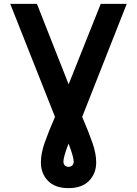

<svg xmlns="http://www.w3.org/2000/svg" viewBox="-20 -720 708 993"><path d="M334.5 253Q265 253 228.2 215.2Q191.5 177.5 191.5 120Q191.5 73.5 211 18Q230.5 -37.5 264.5 -115.5L33 -700H171L335 -284L501 -700H635.5L405 -115.5Q439 -36.5 458.2 18.8Q477.5 74 477.5 120Q477.5 177.5 440.5 215.2Q403.5 253 334.5 253ZM334.5 143Q344.5 143 352.8 136.2Q361 129.5 361 115.5Q361 91.5 334.5 22.5Q308 91.5 308 115.5Q308 129.5 316.2 136.2Q324.5 143 334.5 143Z"/></svg>

Font: Overpass
Style: Bold
Weight: 700
Designer: Delve Withrington, Dave Bailey, Thomas Jockin
Foundry: Delve Fonts LLC
Version: Version 4.000; ttfautohint (v1.8.3)